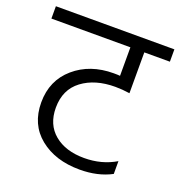

<svg xmlns="http://www.w3.org/2000/svg" viewBox="-134 -732 756 804"><g transform="rotate(20 244.0 -329.5)"><path d="M308 -77C252.7 -77 208.3 -90.8 175 -118.5C141.7 -146.2 125 -185 125 -235C125 -289 144.2 -330.3 182.5 -359C220.8 -387.7 270 -402 330 -402C350.7 -402 372 -400.3 394 -397V-579H508V-634H-20V-579H332V-452C326 -452.7 316.7 -453 304 -453C234 -453 175.8 -433 129.5 -393C83.2 -353 60 -300.3 60 -235C60 -169.7 83 -118.3 129 -81C175 -43.7 234.3 -25 307 -25C361 -25 408 -35.7 448 -57V-114C406.7 -89.3 360 -77 308 -77Z"/></g></svg>

Font: Hind Light
Style: Regular
Weight: 300
Designer: Manushi Parikh, Satya Rajpurohit
Foundry: Indian Type Foundry
Version: Version 1.201;PS 1.0;hotconv 1.0.78;makeotf.lib2.5.61930; tt